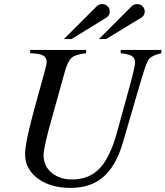

<svg xmlns="http://www.w3.org/2000/svg" viewBox="-20 -896 805 934"><path d="M461 -706 621 -866Q631 -876 648 -876Q663 -876 673.5 -865.5Q684 -855 684 -840Q684 -820 667 -810L496 -706ZM291 -706 451 -866Q461 -876 478 -876Q493 -876 503.5 -865.5Q514 -855 514 -840Q514 -820 497 -810L328 -706ZM765 -653V-637Q744 -632 733.5 -627.5Q723 -623 713 -616.5Q703 -610 695.5 -592Q688 -574 681 -553Q674 -532 661 -488L578 -203Q544 -87 481 -34Q421 18 323 18Q225 18 163.5 -28Q102 -74 102 -146Q102 -201 146 -362L198 -551Q207 -583 207 -596Q207 -616 189.5 -626Q172 -636 127 -637V-653H399V-637Q348 -632 328.5 -615Q309 -598 295 -546L232 -320Q192 -179 192 -141Q192 -88 231.5 -55.5Q271 -23 330 -23Q414 -23 465 -77Q516 -131 550 -255L614 -488Q637 -573 637 -591Q637 -613 622 -623Q607 -633 567 -637V-653Z"/></svg>

Font: STIX MathJax Latin
Style: Italic
Weight: 400
Italic angle: -16.33°
Designer: MicroPress Inc., with final additions and corrections provided by Coen Hoffman, Elsevier (retired)
Version: Version 1.1.1